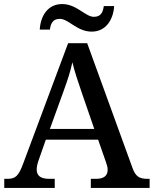

<svg xmlns="http://www.w3.org/2000/svg" viewBox="-20 -927 758 947"><path d="M432 -771C503 -771 539 -831 543 -897H492C488 -870 480 -844 443 -844C401 -844 358 -907 287 -907C215 -907 180 -848 176 -781H226C230 -808 238 -834 275 -834C318 -834 360 -771 432 -771ZM1 0H250V-45H222C181 -45 161 -60 161 -91C161 -104 165 -122 171 -138L206 -238H464L502 -129C507 -115 511 -103 511 -90C511 -59 491 -45 454 -45H428V0H718V-45H706C667 -45 648 -57 633 -100L410 -714H316L95 -122C72 -59 56 -45 18 -45H1ZM226 -291 293 -476C314 -534 327 -573 337 -620C348 -573 365 -524 384 -468L445 -291Z"/></svg>

Font: Noto Serif Georgian Medium
Style: Regular
Weight: 500
Designer: Monotype Design Team, Akaki Razmadze
Foundry: Google LLC
Version: Version 2.003